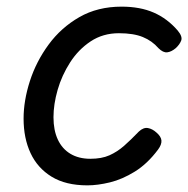

<svg xmlns="http://www.w3.org/2000/svg" viewBox="-20 -539 567 578"><path d="M243 19Q178 19 135.5 -7Q93 -33 72 -78Q51 -123 51 -182Q51 -236 70 -295Q89 -354 126.5 -405Q164 -456 219 -487.5Q274 -519 346 -519Q402 -519 443 -501Q484 -483 515 -447Q530 -429 525.5 -417Q521 -405 509 -394Q496 -383 483.5 -381.5Q471 -380 457 -394Q438 -416 410 -427.5Q382 -439 338 -439Q290 -439 253 -414.5Q216 -390 191 -351Q166 -312 153.5 -268.5Q141 -225 141 -186Q141 -147 154 -119Q167 -91 192 -76Q217 -61 252 -61Q286 -61 309.5 -71.5Q333 -82 353.5 -100Q374 -118 398 -143Q412 -156 425.5 -153.5Q439 -151 451 -140Q465 -128 466 -116Q467 -104 456 -89Q424 -46 386 -22.5Q348 1 311 10Q274 19 243 19Z"/></svg>

Font: Playwrite TZ
Style: Regular
Weight: 400
Designer: Veronika Burian, José Scaglione
Foundry: TypeTogether
Version: Version 1.002